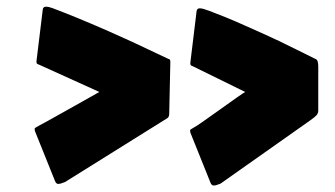

<svg xmlns="http://www.w3.org/2000/svg" viewBox="-20 -600 1022 585"><path d="M493.2 -420.4Q499 -420.4 499 -411.1L495.6 -254.4Q495.6 -243.7 490.2 -240.2L178.2 -45.4Q164.1 -39.6 157.5 -39.6Q150.9 -39.6 147.5 -48.8L86.4 -200.7Q85.4 -204.6 85.4 -207.5Q85.4 -210.4 96.9 -216.1Q108.4 -221.7 191.7 -268.6Q274.9 -315.4 282.7 -319.8L97.2 -403.8Q89.8 -404.8 91.3 -415L110.4 -571.8Q111.8 -579.6 120.1 -579.6Q128.4 -579.6 140.1 -575.2Q287.6 -519.5 493.2 -420.4ZM949.7 -396.5V-264.2Q949.7 -254.9 944.6 -249Q939.5 -243.2 923.3 -231.9L651.9 -40.5Q637.7 -34.7 631.1 -34.7Q624.5 -34.7 621.1 -43.9L560.1 -195.8Q559.1 -199.7 559.1 -202.6Q559.1 -205.6 570.3 -211.2Q581.5 -216.8 649.7 -265.9Q717.8 -314.9 727.1 -319.8L565.9 -398.9Q558.6 -399.9 560.1 -410.2L579.1 -566.9Q580.6 -574.7 588.9 -574.7Q597.2 -574.7 617.2 -567.1Q637.2 -559.6 666.3 -547.9Q695.3 -536.1 725.1 -522.7Q754.9 -509.3 790 -493.7Q825.2 -478 880.9 -450.2Q936.5 -422.4 943.1 -419.4Q949.7 -416.5 949.7 -396.5Z"/></svg>

Font: Seymour One
Style: Book
Weight: 400
Designer: vernon adams
Foundry: vernon adams
Version: Version 1.000; ttfautohint (v0.93) -l 8 -r 50 -G 200 -x 0 -w